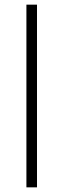

<svg xmlns="http://www.w3.org/2000/svg" viewBox="-20 -805 278 825"><path d="M93.5 0H139V-785H93.5Z"/></svg>

Font: Anybody Expanded ExtraLight
Style: Regular
Weight: 250
Width: 7
Version: Version 1.113;gftools[0.9.25]